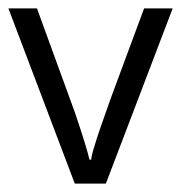

<svg xmlns="http://www.w3.org/2000/svg" viewBox="-20 -437 431 457"><path d="M158 0 0 -417H68L158 -170Q173 -126 181.5 -98Q190 -70 193 -57H197Q198 -66 201 -76.5Q204 -87 209 -103Q214 -119 222.5 -143Q231 -167 244 -204L277 -293Q296 -345 323 -417H391L232 0Z"/></svg>

Font: UN Bangla
Style: Regular
Weight: 400
Designer: Desinged by Rajon, Unicode developed by Rashed (IMGN)
Version: Version 2.001;March 19, 2023;FontCreator 14.0.0.2901 64-bit